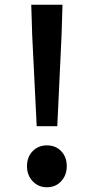

<svg xmlns="http://www.w3.org/2000/svg" viewBox="-20 -777 397 811"><path d="M135 -244 116 -628 112 -757H244L240 -628L222 -244ZM178 14Q142 14 118 -11.5Q94 -37 94 -75Q94 -114 118 -138.5Q142 -163 178 -163Q215 -163 238.5 -138.5Q262 -114 262 -75Q262 -37 238.5 -11.5Q215 14 178 14Z"/></svg>

Font: Noto Sans HK SemiBold
Style: Regular
Weight: 600
Version: Version 2.004-H2;hotconv 1.0.118;makeotfexe 2.5.65603